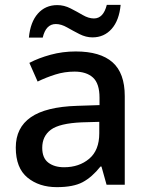

<svg xmlns="http://www.w3.org/2000/svg" viewBox="-20 -761 614 791"><path d="M292 -549Q393 -549 443.5 -504.5Q494 -460 494 -365V0H419L398 -75H394Q359 -31 320.5 -10.5Q282 10 214 10Q141 10 93 -29.5Q45 -69 45 -153Q45 -235 107 -278Q169 -321 298 -325L390 -328V-358Q390 -417 363 -441.5Q336 -466 287 -466Q246 -466 208 -454Q170 -442 135 -425L101 -502Q139 -522 188.5 -535.5Q238 -549 292 -549ZM317 -257Q225 -253 189.5 -226.5Q154 -200 154 -152Q154 -110 179 -91Q204 -72 244 -72Q306 -72 347.5 -107Q389 -142 389 -212V-259ZM99 -606Q105 -670 136 -705Q167 -740 216 -740Q244 -740 270.5 -726.5Q297 -713 321 -699Q345 -685 367 -685Q406 -685 420 -741H477Q471 -677 440 -642Q409 -607 361 -607Q334 -607 307.5 -620.5Q281 -634 256.5 -648Q232 -662 210 -662Q169 -662 156 -606Z"/></svg>

Font: Noto Sans Ethiopic Medium
Style: Regular
Weight: 500
Designer: Monotype Design Team
Foundry: Monotype Imaging Inc.
Version: Version 2.102; ttfautohint (v1.8.4.7-5d5b)